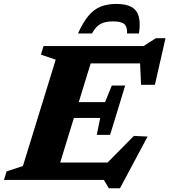

<svg xmlns="http://www.w3.org/2000/svg" viewBox="-48 -938 882 1001"><path d="M242.5 -627 165.5 -653 179 -698H452.5L238 0H-27.5L-13.5 -44.5L71.5 -72.5ZM680 -658 704 -607.5H332L359 -698H700.5L765 -739H815L759.5 -496H687.5ZM519.5 43.5 493.5 0H145.5L173 -90.5H552.5L464.5 -41.5L650 -229.5L721.5 -226L577.5 43.5ZM526 -235H456.5L474.5 -323H244L269.5 -405.5H499.5L535 -492H604.5L565.5 -363.5ZM542 -826.5Q514 -826.5 494 -820.5Q474 -814.5 459.2 -800.8Q444.5 -787 431.5 -763.5H358.5Q385 -822 413 -855.5Q441 -889 476.2 -903.2Q511.5 -917.5 559 -917.5Q609.5 -917.5 638 -901.2Q666.5 -885 675.5 -851Q684.5 -817 676.5 -763.5H614.5Q616 -798.5 600 -812.5Q584 -826.5 542 -826.5Z"/></svg>

Font: Newsreader 9pt
Style: Bold Italic
Weight: 700
Italic angle: -17°
Designer: Hugues Gentile
Foundry: Production Type
Version: Version 1.003